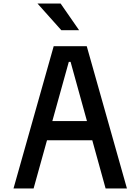

<svg xmlns="http://www.w3.org/2000/svg" viewBox="-20 -1060 790 1080"><path d="M282 -800H468L694 0H574L377 -712H367L169 0H56ZM185 -379H565V-271H185ZM325 -890 191 -1040H321L425 -890Z"/></svg>

Font: Martian Mono VF sWd Rg
Style: Regular
Weight: 400
Width: 6
Monospace: yes
Designer: Roman Shamin
Foundry: Evil Martians
Version: Version 1.100